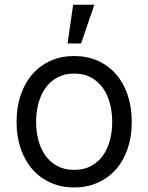

<svg xmlns="http://www.w3.org/2000/svg" viewBox="-20 -793 637 824"><path d="M298.3 11.4Q242.9 11.4 197.4 -8.9Q152 -29.1 119.5 -65.9Q87 -102.6 69.1 -154.7Q51.1 -206.7 51.1 -269.9Q51.1 -333.8 69.1 -386Q87 -438.2 119.5 -475.1Q152 -512.1 197.4 -532.3Q242.9 -552.6 298.3 -552.6Q353.7 -552.6 399.3 -532.3Q445 -512.1 477.5 -475.1Q509.9 -438.2 527.7 -386Q545.5 -333.8 545.5 -269.9Q545.5 -206.7 527.7 -154.7Q509.9 -102.6 477.5 -65.9Q445 -29.1 399.3 -8.9Q353.7 11.4 298.3 11.4ZM298.3 -63.9Q340.6 -63.9 371.3 -80.8Q402 -97.7 422.1 -125.9Q442.1 -154.1 451.9 -191.6Q461.6 -229 461.6 -269.9Q461.6 -311.1 451.9 -348.5Q442.1 -386 422.1 -414.6Q402 -443.2 371.3 -460.2Q340.6 -477.3 298.3 -477.3Q256.4 -477.3 225.5 -460.2Q194.6 -443.2 174.5 -414.6Q154.5 -386 144.7 -348.5Q134.9 -311.1 134.9 -269.9Q134.9 -229 144.7 -191.6Q154.5 -154.1 174.5 -125.9Q194.6 -97.7 225.5 -80.8Q256.4 -63.9 298.3 -63.9ZM294 -772.7H384.9L328.1 -606.5H269.9Z"/></svg>

Font: Fast_Sans
Style: Regular
Weight: 400
Designer: Rasmus Andersson
Foundry: rsms
Version: Version 3.018;git-588b23468